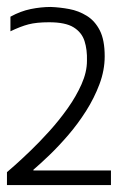

<svg xmlns="http://www.w3.org/2000/svg" viewBox="-21 -1083 352 552"><path d="M-1 -588Q4 -592 22.5 -608.5Q41 -625 67 -650Q93 -675 121 -706Q149 -737 173.5 -771.5Q198 -806 213.5 -841Q229 -876 229 -908Q230 -940 222 -965Q214 -990 190.5 -1004.5Q167 -1019 120 -1019Q84 -1019 61 -1013Q38 -1007 9 -993V-1035Q38 -1051 67.5 -1057Q97 -1063 125 -1063Q151 -1062 178 -1057Q205 -1052 228.5 -1037.5Q252 -1023 266 -995.5Q280 -968 280 -921Q280 -881 265 -841Q250 -801 226.5 -764Q203 -727 175.5 -695Q148 -663 121.5 -637.5Q95 -612 75 -595V-593H298V-551H-1Z"/></svg>

Font: Matangi Medium
Style: Regular
Weight: 500
Designer: Prashant Pant
Foundry: The Graphic Ant
Version: Version 3.002